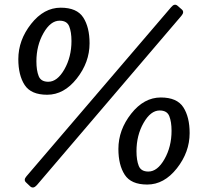

<svg xmlns="http://www.w3.org/2000/svg" viewBox="-20 -769 910 829"><path d="M59.1 -513.7Q59.1 -595.7 114.3 -665.8Q169.4 -735.8 242.2 -735.8Q312 -735.8 339.4 -693.6Q366.7 -651.4 366.7 -582Q366.7 -500 311.5 -429.9Q256.3 -359.9 183.6 -359.9Q113.8 -359.9 86.4 -402.1Q59.1 -444.3 59.1 -513.7ZM137.2 -503.9Q137.2 -464.8 147 -440.4Q156.7 -416 188.5 -416Q227.5 -416 258.1 -469.7Q288.6 -523.4 288.6 -591.8Q288.6 -630.9 278.8 -655.3Q269 -679.7 237.3 -679.7Q198.2 -679.7 167.7 -626Q137.2 -572.3 137.2 -503.9ZM93.3 19.5Q80.1 8.3 94.2 -7.8L719.2 -738.3Q733.4 -755.4 746.6 -744.1L765.1 -728Q777.3 -717.3 763.2 -700.7L139.2 30.3Q124 47.4 110.8 36.1ZM491.2 -126Q491.2 -208 546.4 -278.1Q601.6 -348.1 674.3 -348.1Q744.1 -348.1 771.5 -305.9Q798.8 -263.7 798.8 -194.3Q798.8 -112.3 743.7 -42.2Q688.5 27.8 615.7 27.8Q545.9 27.8 518.6 -14.4Q491.2 -56.6 491.2 -126ZM569.3 -116.2Q569.3 -77.1 579.1 -52.7Q588.9 -28.3 620.6 -28.3Q659.7 -28.3 690.2 -82Q720.7 -135.7 720.7 -204.1Q720.7 -243.2 710.9 -267.6Q701.2 -292 669.4 -292Q630.4 -292 599.9 -238.3Q569.3 -184.6 569.3 -116.2Z"/></svg>

Font: Istok
Style: Italic
Weight: 500
Italic angle: -13°
Designer: Andrey V. Panov
Foundry: Andrey V. Panov
Version: Version 1.0.3